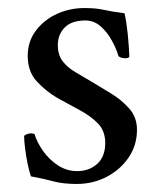

<svg xmlns="http://www.w3.org/2000/svg" viewBox="-20 -447 400 478"><path d="M190 -427Q219 -427 238.5 -422.5Q258 -418 290 -414Q295 -392 298 -362.5Q301 -333 302 -307Q302 -302 292 -302Q288 -302 283.5 -303Q279 -304 275 -307Q270 -325 258.5 -346Q247 -367 230.5 -381.5Q214 -396 193 -396Q158 -396 141 -378.5Q124 -361 124 -335Q124 -310 136 -294.5Q148 -279 167.5 -267.5Q187 -256 209 -243Q231 -230 257 -214Q283 -198 302 -176.5Q321 -155 321 -124Q321 -85 300 -54.5Q279 -24 245 -6.5Q211 11 171 11Q137 11 113 4.5Q89 -2 57 -8Q53 -19 49 -38Q45 -57 42.5 -77Q40 -97 40 -109Q48 -115 58 -115Q63 -115 66 -113Q72 -93 87 -71.5Q102 -50 124 -35.5Q146 -21 172 -21Q202 -21 222 -39Q242 -57 242 -91Q242 -121 224 -139.5Q206 -158 179 -172.5Q152 -187 123 -203Q94 -220 71.5 -244.5Q49 -269 49 -308Q49 -344 69.5 -371Q90 -398 122 -412.5Q154 -427 190 -427Z"/></svg>

Font: Amiri Quran
Style: Regular
Weight: 400
Designer: Khaled Hosny
Version: Version 0.117